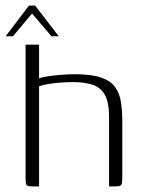

<svg xmlns="http://www.w3.org/2000/svg" viewBox="-27 -663 514 683"><path d="M86 0Q71 0 67.5 -5Q64 -10 64 -27V-504H112V-384Q124 -389 146 -392Q168 -395 193 -397Q218 -399 239 -399Q297 -399 331.5 -387.5Q366 -376 382 -354Q398 -332 403 -301.5Q408 -271 408 -233V-33Q408 -18 406.5 -11Q405 -4 399.5 -2Q394 0 383 0H361V-248Q361 -299 346 -325.5Q331 -352 302.5 -361.5Q274 -371 233 -371Q217 -371 193 -369.5Q169 -368 147 -364.5Q125 -361 112 -356V0ZM-7 -534 76 -643H98L182 -534H156L87 -615L19 -534Z"/></svg>

Font: Genos Light
Style: Regular
Weight: 300
Designer: Robert E. Leuschke
Foundry: Robert E. Leuschke
Version: Version 1.010